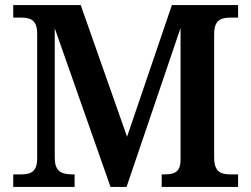

<svg xmlns="http://www.w3.org/2000/svg" viewBox="-20 -734 987 754"><path d="M32 0V-49H63Q80 -49 94 -53Q108 -57 117 -70.5Q126 -84 126 -111V-602Q126 -630 117 -643.5Q108 -657 94 -661Q80 -665 63 -665H32V-714H297L479 -197L655 -714H915V-665H884Q867 -665 852.5 -660.5Q838 -656 829.5 -642Q821 -628 821 -598V-116Q821 -87 829.5 -72.5Q838 -58 852.5 -53.5Q867 -49 884 -49H915V0H615V-49H623Q644 -49 658.5 -53Q673 -57 681 -69.5Q689 -82 689 -107V-624L477 0H414L195 -623V-116Q195 -87 204 -72.5Q213 -58 229.5 -53.5Q246 -49 268 -49H273V0Z"/></svg>

Font: Noto Serif Armenian SemiBold
Style: Regular
Weight: 600
Version: Version 2.007